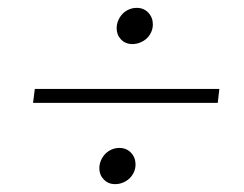

<svg xmlns="http://www.w3.org/2000/svg" viewBox="-20 -579 620 488"><path d="M68.5 -353H537.5L533.5 -317.5H64ZM276.5 -507Q276.5 -517.5 280.5 -527Q284.5 -536.5 291.5 -543.8Q298.5 -551 307.8 -555Q317 -559 327.5 -559Q345.5 -559 357 -546.8Q368.5 -534.5 368.5 -517Q368.5 -506.5 364.2 -497.2Q360 -488 352.8 -481.2Q345.5 -474.5 336 -470.8Q326.5 -467 316.5 -467Q298.5 -467 287.5 -478.8Q276.5 -490.5 276.5 -507ZM232.5 -151Q232.5 -161.5 236.5 -171Q240.5 -180.5 247.5 -187.8Q254.5 -195 263.8 -199Q273 -203 283.5 -203Q301.5 -203 313 -190.8Q324.5 -178.5 324.5 -161Q324.5 -150.5 320.2 -141.2Q316 -132 308.8 -125.2Q301.5 -118.5 292.2 -114.8Q283 -111 272.5 -111Q255 -111 243.8 -122.8Q232.5 -134.5 232.5 -151Z"/></svg>

Font: Lato Light
Style: Italic
Weight: 300
Italic angle: -7°
Designer: Lukasz Dziedzic
Foundry: Lukasz Dziedzic
Version: Version 1.104; Western+Polish opensource